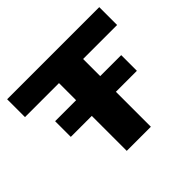

<svg xmlns="http://www.w3.org/2000/svg" viewBox="-162 -918 1126 1126"><g transform="rotate(-45 401.0 -355.0)"><path d="M301 0V-290H127V-420H301V-562H19V-710H783V-562H501V-420H675V-290H501V0Z"/></g></svg>

Font: Special Gothic Expanded One
Style: Regular
Weight: 400
Designer: Alistair McCready
Foundry: Monolith
Version: Version 1.010; ttfautohint (v1.8.4.7-5d5b)